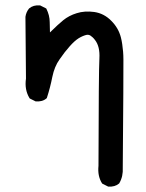

<svg xmlns="http://www.w3.org/2000/svg" viewBox="-20 -560 540 711"><path d="M379.4 130.4 359.9 120.6 358.4 119.6 357.4 118.2Q340.8 91.3 344.7 54.2Q345.2 -123 345.9 -221.4Q346.7 -319.8 348.1 -343.8Q350.6 -387.7 332 -411.6Q327.6 -417.5 323.2 -421.6Q318.8 -425.8 315.2 -428Q311.5 -430.2 308.3 -430.9Q305.2 -431.6 302.2 -431.2Q298.8 -430.7 294.9 -429.4Q291 -428.2 287.1 -426.5Q283.2 -424.8 279.3 -422.9Q275.4 -420.9 271.5 -418.5Q255.9 -408.7 238.3 -388.7Q220.2 -368.7 200.7 -340.3Q190.9 -326.7 184.3 -310.5Q177.7 -294.4 173.8 -275.4Q166 -235.8 153.8 -198.2L153.3 -196.8L152.3 -195.8Q144.5 -189 134.5 -186.3Q124.5 -183.6 112.8 -184.6H111.8L110.8 -185.1L91.3 -194.8L89.8 -195.8L88.9 -197.3Q70.3 -228 76.2 -269L74.2 -497.1V-497.6Q76.7 -515.1 87.4 -528.3L87.9 -528.8Q103.5 -542 127.4 -540H128.4L129.4 -539.6L148.9 -529.8L150.9 -528.8L151.9 -527.3Q157.7 -515.6 160.9 -503.2Q164.1 -490.7 164.1 -477.5Q164.1 -459 165 -439.9Q195.8 -470.2 213.9 -484.9Q235.4 -502.4 264.2 -511.2Q293.5 -520.5 329.1 -515.6Q365.2 -510.3 391.6 -483.4Q418.5 -457 427.7 -421.4Q430.7 -409.7 432.6 -396.5Q434.6 -383.3 435.8 -368.9Q437 -354.5 437 -338.4Q437.5 -291 434.6 60.5Q436.5 93.3 421.9 118.2L421.4 119.1L420.9 119.6Q405.3 132.8 381.3 130.9H380.4Z"/></svg>

Font: NaikaiFont
Style: SemiBold
Weight: 600
Version: Version 1.89